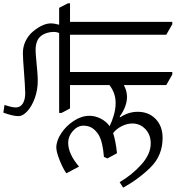

<svg xmlns="http://www.w3.org/2000/svg" viewBox="29 -1048 1051 1149"><g transform="rotate(-90 554.5 -473.5)"><path d="M501 -972Q486 -927 486 -905Q486 -877 509.5 -862.5Q533 -848 572 -848Q586 -848 626.5 -850.5Q667 -853 692 -855Q780 -862 812 -862Q851 -862 885 -845Q919 -828 942 -800Q989 -742 989 -695Q989 -673 981 -645H1082L1109 -593V-580H998V32H984L921 -4V-580H698V32H683L620 -4V-257H618Q584 -239 550 -239Q492 -239 431 -283L427 -280Q460 -230 460 -175Q460 -109 417 -67.5Q374 -26 304 -26Q200 -26 130 -95.5Q60 -165 6 -262L39 -283Q82 -209 144.5 -153Q207 -97 271 -97Q323 -97 356.5 -129Q390 -161 390 -207Q390 -238 374.5 -269.5Q359 -301 333 -322Q282 -306 212 -299L181 -356L190 -377Q279 -384 321 -408Q347 -424 362 -446Q377 -468 377 -501Q376 -536 344.5 -563.5Q313 -591 275 -591Q208 -591 132 -526L92 -602Q120 -622 170 -642Q220 -662 246 -662Q287 -662 331.5 -632.5Q376 -603 406 -557Q436 -511 436 -464Q436 -429 419 -396Q402 -363 374 -343Q404 -328 441 -317.5Q478 -307 512 -307Q544 -307 570 -316.5Q596 -326 620 -344V-580H480L453 -631V-645H931Q938 -659 938 -677Q938 -723 913 -754.5Q888 -786 828 -786Q810 -786 748 -780Q737 -779 703.5 -776Q670 -773 647 -773Q590 -773 541 -791Q492 -809 463 -836Q434 -863 434 -888Q434 -922 455 -979Z"/></g></svg>

Font: Grenzecho Serif
Style: Serif-Regular
Weight: 400
Designer: Dan Reynolds
Foundry: Dan Reynolds
Version: Version 1.001; ttfautohint (v1.1) -l 5 -r 5 -G 72 -x 0 -D la